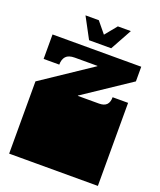

<svg xmlns="http://www.w3.org/2000/svg" viewBox="-159 -985 906 1084"><g transform="rotate(20 294.0 -442.5)"><path d="M28 -171V-172Q28 -185 28 -191Q28 -197 28 -209V-260Q28 -269 28 -273.5Q28 -278 28 -282.5Q28 -287 28 -296V-297Q28 -310 28 -316Q28 -322 28 -334V-434L327 -634V-636H191Q154 -636 138 -618.5Q122 -601 122 -569H28V-716H561V-628L281 -441V-439H408Q439 -439 453.5 -454Q468 -469 468 -499H561V-334Q561 -321 561 -315Q561 -309 561 -297V-296Q561 -287 561 -282.5Q561 -278 561 -273.5Q561 -269 561 -260V-209Q561 -196 561 -190Q561 -184 561 -172V-171Q561 -162 561 -157.5Q561 -153 561 -148.5Q561 -144 561 -135V0H28V-135Q28 -144 28 -148.5Q28 -153 28 -157.5Q28 -162 28 -171ZM166 -881H246L301 -814L359 -885H437L366 -756H233Z"/></g></svg>

Font: Danfo
Style: Regular
Weight: 400
Version: Version 1.000;Glyphs 3.2 (3236)